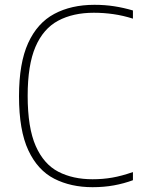

<svg xmlns="http://www.w3.org/2000/svg" viewBox="-20 -769 590 798"><path d="M364.5 9Q274.5 9 205.5 -26.2Q136.5 -61.5 97.8 -144.2Q59 -227 59 -369Q59 -506.5 97 -590Q135 -673.5 205.5 -711.2Q276 -749 372.5 -749Q415.5 -749 454.5 -743Q493.5 -737 532.5 -725.5V-691.5Q491.5 -704.5 451.5 -710.2Q411.5 -716 370 -716Q283.5 -716 221.8 -683Q160 -650 127.5 -574.5Q95 -499 95 -371Q95 -238 128.5 -162.2Q162 -86.5 222.5 -55.2Q283 -24 364.5 -24Q407.5 -24 446.5 -30.8Q485.5 -37.5 532.5 -54V-20Q494.5 -6 453.2 1.5Q412 9 364.5 9Z"/></svg>

Font: Encode Sans Th
Style: Regular
Weight: 100
Designer: Multiple Designers
Foundry: Impallari Type
Version: Version 3.002; ttfautohint (v1.8.3) -l 8 -r 50 -G 200 -x 14 